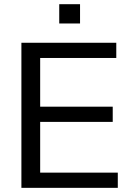

<svg xmlns="http://www.w3.org/2000/svg" viewBox="-20 -904 641 924"><path d="M539.6 -698.2V-625H173.3V-390.6H522.5V-317.4H173.3V-73.2H546.9V0H83V-698.2ZM365.2 -883.8V-791H265.1V-883.8Z"/></svg>

Font: Sansation
Style: Regular
Weight: 400
Designer: Bernd Montag
Version: Version 1.301